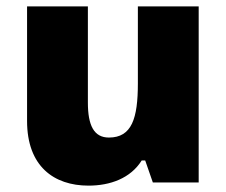

<svg xmlns="http://www.w3.org/2000/svg" viewBox="-20 -573 710 603"><path d="M604 -553H413V-311C413 -201 394 -141 322 -141C275 -141 256 -179 256 -251V-553H65V-193C65 -51 149 10 258 10C326 10 390 -13 425 -69H436L460 0H604Z"/></svg>

Font: Noto Sans Lao UI Blk
Style: Regular
Weight: 900
Designer: Monotype Design Team
Foundry: Monotype Imaging Inc.
Version: Version 2.000